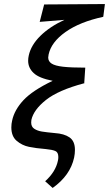

<svg xmlns="http://www.w3.org/2000/svg" viewBox="-20 -731 538 948"><path d="M490 -649H489L490 -648Q374 -623 303.5 -573Q233 -523 220 -462Q218 -452 218 -447Q218 -428 235 -417Q252 -406 291.5 -401.5Q331 -397 401 -397L396 -322L397 -320H396Q268 -286 207 -237.5Q146 -189 135 -139Q134 -134 134 -126Q134 -105 149.5 -95Q165 -85 186.5 -81.5Q208 -78 250 -74Q297 -71 323.5 -52.5Q350 -34 350 9Q350 28 346 47Q327 135 240 197L203 164Q255 117 266 62Q268 55 268 44Q268 21 253 14.5Q238 8 206 5Q157 1 123 -6Q89 -13 62.5 -35.5Q36 -58 36 -102Q36 -120 40 -136Q51 -188 95.5 -236Q140 -284 240 -332Q173 -345 146 -370.5Q119 -396 119 -431Q119 -444 122 -457Q133 -508 179 -553.5Q225 -599 298 -633L176 -623L198 -709L498 -711Z"/></svg>

Font: Ysabeau Semibold
Style: Italic
Weight: 600
Italic angle: -12°
Designer: Christian Thalmann (Catharsis Fonts)
Version: Version 0.003